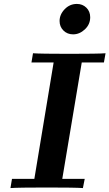

<svg xmlns="http://www.w3.org/2000/svg" viewBox="-20 -957 557 977"><path d="M33.2 0 41 -46.9H154.8L252.9 -639.2H140.1L147.9 -686Q186 -683.1 332 -683.1Q479 -683.1 517.1 -686L508.8 -639.2H396L296.9 -46.9H411.1L401.9 0Q363.8 -2.9 217.8 -2.9Q74.2 -2.9 33.2 0ZM283.2 -850.1Q283.2 -883.3 309.1 -910.2Q335 -937 371.1 -937Q399.9 -937 419.4 -918Q439 -898.9 439 -869.1Q439 -833 411.9 -807.6Q384.8 -782.2 352.1 -782.2Q322.3 -782.2 302.7 -801.8Q283.2 -821.3 283.2 -850.1Z"/></svg>

Font: CMU Serif Extra
Style: BoldSlanted
Weight: 700
Italic angle: -9.46001°
Version: Version 0.7.0